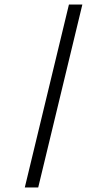

<svg xmlns="http://www.w3.org/2000/svg" viewBox="-20 -772 471 844"><path d="M342 -752 148 52H89L283 -752Z"/></svg>

Font: Pathway Extreme 8pt Thin 12pt ExtraLight
Style: Regular
Weight: 250
Version: Version 1.001;gftools[0.9.26]